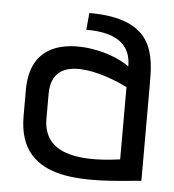

<svg xmlns="http://www.w3.org/2000/svg" viewBox="-43 -550 545 601"><g transform="rotate(5 229.0 -249.0)"><path d="M422 -298C422 -394 422 -509 214 -509L209 -456C318 -456 350 -411 350 -353C294 -394 177 -420 106 -385C65 -365 37 -324 37 -252V-169C37 45 263 15 422 0ZM350 -61C201 -40 109 -67 109 -168V-246C109 -381 276 -325 350 -288Z"/></g></svg>

Font: Advent Pro
Style: Medium
Weight: 500
Designer: Andreas Kalpakidis
Foundry: Andreas Kalpakidis
Version: Version 2.002 2008